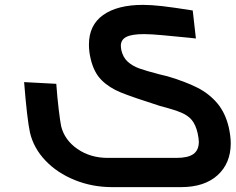

<svg xmlns="http://www.w3.org/2000/svg" viewBox="-20 -520 967 788"><path d="M103 24Q91 -32 79 -183L211 -176Q215 -120 221 -70.5Q227 -21 231 -2Q245 55 298 91.5Q351 128 422 128H705Q752 128 774 112Q796 96 796 62Q796 49 791 26Q783 -8 767.5 -27Q752 -46 723.5 -58Q695 -70 637 -85Q524 -121 476 -140.5Q428 -160 396.5 -191.5Q365 -223 352 -279Q345 -308 345 -337Q345 -417 403.5 -458.5Q462 -500 567 -500Q600 -500 644.5 -495Q689 -490 771 -477L784 -362L757 -365Q696 -371 647.5 -375.5Q599 -380 571 -380Q521 -380 498.5 -368.5Q476 -357 476 -332Q476 -326 478 -314Q485 -284 504.5 -266.5Q524 -249 552 -239Q580 -229 634 -215L667 -207Q741 -185 789.5 -160.5Q838 -136 871.5 -96.5Q905 -57 919 3Q927 40 927 68Q927 150 873 199Q819 248 723 248H440Q359 248 287 219Q215 190 166.5 139Q118 88 103 24Z"/></svg>

Font: Cairo
Style: Bold Italic
Weight: 700
Italic angle: -13°
Designer: Mohamed Gaber, Accademia di Belle Arti di Urbino and others
Foundry: Kief Type Foundry, Accademia di Belle Arti di Urbino and others
Version: Version 3.011